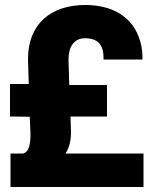

<svg xmlns="http://www.w3.org/2000/svg" viewBox="-20 -740 611 768"><path d="M20 -274 99 -273 102 -205C102 -167 97 -133 73 -126H22V8H554V-126H242C257 -149 264 -176 264 -213L262 -274H408V-400H257L254 -502C254 -553 276 -587 320 -587C370 -587 394 -562 394 -510V-502H550V-510C550 -541 544 -569 534 -595C503 -674 429 -720 321 -720C181 -720 92 -642 92 -504L95 -404H20Z"/></svg>

Font: Asimov Pro
Style: Blk
Weight: 900
Designer: Google
Version: Version 2.000980; 2014